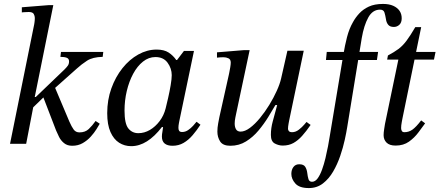

<svg xmlns="http://www.w3.org/2000/svg" viewBox="-20 -731 2234 976"><path d="M113 0H31L154 -608Q154 -608 155.5 -618Q157 -628 157 -640Q157 -650 151.5 -660Q146 -670 126 -670Q113 -670 102 -669Q91 -668 91 -668V-694L229 -705H251L154 -225L151 -197ZM347 10Q322 10 305.5 -3.5Q289 -17 280 -35.5Q271 -54 265 -68L195 -250L254 -299L333 -112Q344 -87 354.5 -72.5Q365 -58 384 -58Q413 -58 431 -75Q449 -92 466 -116L487 -102Q482 -93 470.5 -74.5Q459 -56 441.5 -36.5Q424 -17 400.5 -3.5Q377 10 347 10ZM203 -238 138 -175 143 -238H162L308 -378Q319 -389 325 -397.5Q331 -406 331 -419Q331 -433 319 -437.5Q307 -442 287 -442L290 -467H505L502 -442Q451 -441 422.5 -422.5Q394 -404 370 -382L251 -276Z M647 12Q613 12 585.5 -5.5Q558 -23 541.5 -60Q525 -97 525 -156Q525 -223 546 -281.5Q567 -340 602.5 -384.5Q638 -429 683 -454Q728 -479 776 -479Q814 -479 837 -464Q860 -449 876 -426H880L915 -472H966L892 -118Q892 -118 889.5 -105Q887 -92 887 -81Q887 -71 891 -65.5Q895 -60 906 -60Q922 -60 936 -69.5Q950 -79 961.5 -91.5Q973 -104 979 -112L999 -97Q980 -68 959 -43.5Q938 -19 913 -4.5Q888 10 857 10Q831 10 817 -1.5Q803 -13 803 -37Q803 -48 805.5 -60.5Q808 -73 809 -85H803Q766 -37 727 -12.5Q688 12 647 12ZM683 -54Q714 -54 742 -70.5Q770 -87 791.5 -115.5Q813 -144 822 -180Q827 -200 834.5 -232.5Q842 -265 847.5 -297.5Q853 -330 853 -349Q853 -383 832 -412Q811 -441 770 -441Q736 -441 707 -418Q678 -395 657 -356Q636 -317 624.5 -268.5Q613 -220 613 -169Q613 -102 632.5 -78Q652 -54 683 -54Z M1151 10Q1113 10 1099 -12Q1085 -34 1085 -62Q1085 -82 1089 -103.5Q1093 -125 1095 -135L1143 -350Q1143 -350 1145.5 -362Q1148 -374 1150.5 -389Q1153 -404 1153 -413Q1153 -429 1141.5 -434.5Q1130 -440 1117 -440Q1107 -440 1099 -439.5Q1091 -439 1083 -438V-465L1218 -476H1249L1180 -151Q1180 -151 1176.5 -134Q1173 -117 1173 -103Q1173 -85 1180 -73.5Q1187 -62 1203 -62Q1225 -62 1250.5 -81Q1276 -100 1301.5 -131Q1327 -162 1349 -198Q1371 -234 1387 -269.5Q1403 -305 1409 -332L1441 -473H1524L1450 -119Q1450 -119 1447 -103Q1444 -87 1444 -76Q1444 -70 1448.5 -64.5Q1453 -59 1465 -59Q1483 -59 1499.5 -72Q1516 -85 1527 -98Q1538 -111 1538 -111L1559 -96Q1537 -64 1516 -40.5Q1495 -17 1471.5 -4Q1448 9 1417 9Q1397 9 1377 -1.5Q1357 -12 1357 -45Q1357 -80 1366.5 -114Q1376 -148 1389 -197H1380Q1365 -171 1343.5 -136Q1322 -101 1294 -67.5Q1266 -34 1230.5 -12Q1195 10 1151 10Z M1550 225Q1502 225 1481.5 202Q1461 179 1461 153Q1461 132 1471.5 118Q1482 104 1501 104Q1524 104 1532 117.5Q1540 131 1542 148.5Q1544 166 1548 179.5Q1552 193 1566 193Q1582 193 1594.5 176Q1607 159 1617 131.5Q1627 104 1634.5 72.5Q1642 41 1647.5 12Q1653 -17 1656 -37L1725 -451Q1733 -500 1744 -542.5Q1755 -585 1774 -618Q1787 -642 1806.5 -663Q1826 -684 1855 -697.5Q1884 -711 1927 -711Q1958 -711 1979 -701.5Q2000 -692 2011 -676Q2022 -660 2022 -638Q2022 -616 2010 -605Q1998 -594 1982 -594Q1962 -594 1953 -605.5Q1944 -617 1942 -633Q1939 -652 1934.5 -667Q1930 -682 1912 -682Q1874 -682 1852 -642Q1830 -602 1819 -538L1745 -85Q1741 -59 1732.5 -20Q1724 19 1709.5 61.5Q1695 104 1673.5 141Q1652 178 1621.5 201.5Q1591 225 1550 225ZM1896 -426H1637L1641 -467H1902Z M1991 9Q1960 9 1945 -6Q1930 -21 1930 -44Q1930 -57 1933 -75.5Q1936 -94 1937 -101L2005 -428H1948L1952 -449Q1984 -466 2005.5 -482Q2027 -498 2046.5 -524Q2066 -550 2091 -593H2121L2026 -130Q2026 -130 2022.5 -111.5Q2019 -93 2019 -80Q2019 -72 2022.5 -65.5Q2026 -59 2036 -59Q2058 -59 2076.5 -72Q2095 -85 2121 -119L2141 -104Q2127 -85 2107 -58Q2087 -31 2059 -11Q2031 9 1991 9ZM2186 -428H2075L2083 -467H2194Z"/></svg>

Font: STIX Two Text
Style: Italic
Weight: 400
Italic angle: -12°
Designer: Ross Mills, John Hudson & Paul Hanslow, Tiro Typeworks Ltd; with prior portions MicroPress Inc. and Coen Hoffman, Elsevi
Foundry: Tiro Typeworks Ltd
Version: Version 2.13 b171